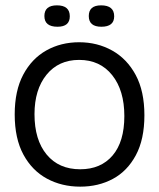

<svg xmlns="http://www.w3.org/2000/svg" viewBox="-20 -685 595 718"><path d="M280 13Q211 13 155.5 -17Q100 -47 67.5 -107Q35 -167 35 -257Q35 -346 67 -406Q99 -466 153.5 -496.5Q208 -527 276 -527Q344 -527 399.5 -496Q455 -465 487.5 -404.5Q520 -344 520 -254Q520 -164 488 -104.5Q456 -45 402 -16Q348 13 280 13ZM280 -52Q357 -52 401 -103.5Q445 -155 445 -251Q445 -347 399.5 -404Q354 -461 276 -461Q199 -461 154 -405.5Q109 -350 109 -258Q109 -162 154.5 -107Q200 -52 280 -52ZM359 -585Q312 -585 312 -625Q312 -665 358 -665Q407 -665 407 -624Q407 -585 359 -585ZM195 -585Q146 -585 146 -625Q146 -665 193 -665Q241 -665 241 -624Q241 -585 195 -585Z"/></svg>

Font: Bricolage Grotesque 96pt Light
Style: Regular
Weight: 300
Designer: Mathieu Triay
Foundry: Atelier Triay
Version: Version 1.001; ttfautohint (v1.8.4.7-5d5b);gftools[0.9.33.de